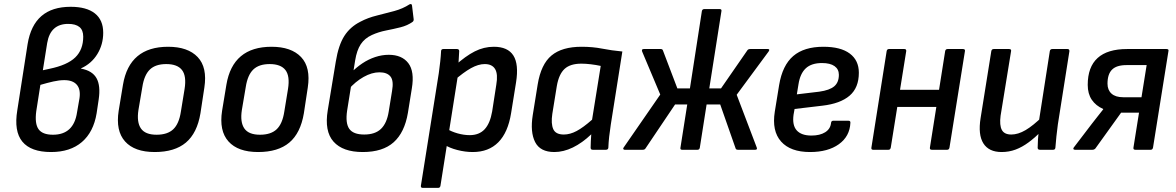

<svg xmlns="http://www.w3.org/2000/svg" viewBox="-20 -727 5710 932"><path d="M228 11Q130 11 88.5 -39.5Q47 -90 64 -192L114 -513Q129 -604 181 -649Q233 -694 323 -694Q400 -694 440.5 -662Q481 -630 481 -568Q481 -511 452.5 -464.5Q424 -418 373 -395V-394Q428 -384 448.5 -347.5Q469 -311 459 -244L449 -177Q434 -86 377.5 -37.5Q321 11 228 11ZM237 -73Q338 -73 354 -182L366 -251Q372 -294 352.5 -316Q333 -338 292 -338Q268 -338 239 -331.5Q210 -325 176 -315L156 -187Q148 -127 167 -100Q186 -73 237 -73ZM188 -386 220 -393Q307 -411 345.5 -448.5Q384 -486 384 -549Q384 -581 365.5 -596Q347 -611 311 -611Q268 -611 242.5 -588Q217 -565 209 -518Z M731 11Q633 11 587 -40.5Q541 -92 556 -189L577 -316Q608 -500 796 -500Q892 -500 939.5 -450Q987 -400 972 -302L953 -177Q937 -81 882.5 -35Q828 11 731 11ZM740 -73Q793 -73 821 -99.5Q849 -126 858 -185L876 -295Q886 -358 863.5 -387Q841 -416 787 -416Q735 -416 707.5 -389.5Q680 -363 671 -305L652 -193Q643 -134 664 -103.5Q685 -73 740 -73Z M1233 11Q1135 11 1089 -40.5Q1043 -92 1058 -189L1079 -316Q1110 -500 1298 -500Q1394 -500 1441.5 -450Q1489 -400 1474 -302L1455 -177Q1439 -81 1384.5 -35Q1330 11 1233 11ZM1242 -73Q1295 -73 1323 -99.5Q1351 -126 1360 -185L1378 -295Q1388 -358 1365.5 -387Q1343 -416 1289 -416Q1237 -416 1209.5 -389.5Q1182 -363 1173 -305L1154 -193Q1145 -134 1166 -103.5Q1187 -73 1242 -73Z M1741 11Q1644 11 1599 -39.5Q1554 -90 1571 -192L1610 -428Q1623 -508 1651.5 -552.5Q1680 -597 1730 -622Q1766 -641 1809 -651.5Q1852 -662 1894 -673.5Q1936 -685 1968 -706Q1973 -708 1976 -707Q1979 -706 1980 -700L1988 -634Q1989 -626 1983 -621Q1958 -603 1924 -594.5Q1890 -586 1854 -579Q1818 -572 1785 -557Q1750 -541 1731 -512Q1712 -483 1704 -434L1665 -190Q1656 -129 1675.5 -101.5Q1695 -74 1748 -74Q1801 -74 1829.5 -101.5Q1858 -129 1867 -186L1883 -285Q1892 -335 1875.5 -355.5Q1859 -376 1822 -376Q1785 -376 1745 -353.5Q1705 -331 1671 -292L1684 -374Q1710 -400 1739 -419.5Q1768 -439 1801 -450Q1834 -461 1867 -461Q1931 -461 1962 -420.5Q1993 -380 1979 -297L1960 -179Q1944 -84 1891 -36.5Q1838 11 1741 11Z M2275 11Q2238 11 2199.5 1Q2161 -9 2137 -25L2147 -103Q2171 -88 2201.5 -79.5Q2232 -71 2260 -71Q2306 -71 2332.5 -99.5Q2359 -128 2369 -186L2389 -315Q2398 -367 2383.5 -391.5Q2369 -416 2333 -416Q2302 -416 2266 -396Q2230 -376 2182 -334L2188 -408Q2240 -455 2284.5 -477.5Q2329 -500 2377 -500Q2445 -500 2472 -457.5Q2499 -415 2485 -327L2461 -178Q2446 -84 2399 -36.5Q2352 11 2275 11ZM2032 185Q2022 185 2023 175L2110 -372Q2114 -401 2117 -428.5Q2120 -456 2121 -478Q2121 -489 2132 -489H2198Q2209 -489 2209 -479Q2208 -466 2207 -443Q2206 -420 2204 -406L2203 -363L2118 175Q2116 185 2107 185Z M2671 11Q2602 11 2577.5 -37.5Q2553 -86 2566 -168L2590 -317Q2606 -415 2657 -457.5Q2708 -500 2803 -500Q2857 -500 2902.5 -491Q2948 -482 3001 -477L2945 -123Q2940 -91 2937 -63.5Q2934 -36 2933 -10Q2932 0 2921 0H2857Q2847 0 2847 -10Q2847 -25 2848 -42Q2849 -59 2850 -75Q2806 -33 2760.5 -11Q2715 11 2671 11ZM2717 -74Q2747 -74 2779 -91Q2811 -108 2854 -146L2896 -407Q2873 -412 2848 -415Q2823 -418 2802 -418Q2748 -418 2720.5 -392.5Q2693 -367 2683 -310L2661 -174Q2654 -127 2665.5 -100.5Q2677 -74 2717 -74Z M3012 0Q3007 0 3005.5 -4Q3004 -8 3008 -12L3185 -268L3097 -477Q3093 -489 3105 -489H3187Q3196 -489 3198 -482L3268 -298H3329L3387 -673Q3389 -683 3399 -683H3473Q3484 -683 3482 -673L3423 -298H3480L3608 -483Q3612 -489 3622 -489H3707Q3719 -489 3711 -477L3556 -267L3653 -12Q3658 0 3646 0H3562Q3553 0 3551 -6L3476 -220H3410L3377 -10Q3375 0 3366 0H3291Q3281 0 3283 -10L3316 -220H3257L3113 -6Q3109 0 3100 0Z M3912 11Q3817 11 3771.5 -40Q3726 -91 3741 -185L3762 -314Q3778 -410 3830.5 -455Q3883 -500 3977 -500Q4061 -500 4105 -467Q4149 -434 4149 -374Q4149 -301 4104 -262.5Q4059 -224 3972 -214L3837 -198L3832 -170Q3825 -119 3847.5 -94Q3870 -69 3919 -69Q3960 -69 3985.5 -85Q4011 -101 4014 -130Q4015 -141 4025 -141H4098Q4109 -141 4108 -131Q4105 -65 4052 -27Q3999 11 3912 11ZM3848 -269 3957 -282Q4007 -289 4029.5 -308Q4052 -327 4052 -364Q4052 -391 4031 -406Q4010 -421 3970 -421Q3919 -421 3891.5 -395.5Q3864 -370 3856 -318Z M4503 0Q4492 0 4494 -11L4568 -479Q4570 -489 4580 -489H4654Q4666 -489 4664 -479L4589 -11Q4587 0 4578 0ZM4218 0Q4208 0 4210 -11L4284 -479Q4286 -489 4295 -489H4370Q4380 -489 4379 -479L4304 -11Q4302 0 4293 0ZM4322 -208 4335 -291H4556L4543 -208Z M4842 11Q4780 11 4753.5 -31Q4727 -73 4740 -154L4792 -479Q4794 -489 4804 -489H4878Q4890 -489 4888 -479L4837 -165Q4831 -119 4843 -96.5Q4855 -74 4889 -74Q4922 -74 4958.5 -95.5Q4995 -117 5042 -163L5034 -89Q5004 -59 4973 -36Q4942 -13 4910 -1Q4878 11 4842 11ZM5028 0Q5017 0 5017 -10Q5017 -29 5018.5 -50.5Q5020 -72 5023 -93L5022 -132L5076 -479Q5078 -489 5088 -489H5162Q5172 -489 5171 -478L5115 -123Q5111 -94 5108 -65Q5105 -36 5103 -10Q5102 0 5092 0Z M5198 0Q5192 0 5190.5 -4Q5189 -8 5193 -12L5280 -126Q5294 -143 5307 -160.5Q5320 -178 5335 -196V-198Q5299 -214 5279.5 -243Q5260 -272 5260 -315Q5260 -402 5308 -445.5Q5356 -489 5451 -489H5642Q5654 -489 5652 -480L5577 -11Q5575 0 5566 0H5491Q5480 0 5482 -11L5509 -180H5422L5297 -6Q5291 0 5283 0ZM5432 -255H5521L5546 -411H5448Q5400 -411 5378 -389Q5356 -367 5356 -321Q5356 -290 5375.5 -272.5Q5395 -255 5432 -255Z"/></svg>

Font: Sofia Sans Semi Condensed SemiBold
Style: Italic
Weight: 600
Italic angle: -9°
Version: Version 4.100